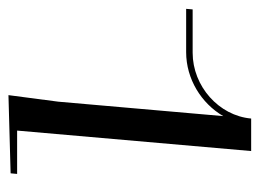

<svg xmlns="http://www.w3.org/2000/svg" viewBox="-98 -502 600 443"><g transform="rotate(-90 201.5 -280.0)"><path d="M75 0H150C156.5 -74.5 224.5 -135 301.8 -135H401.8L403.1 -150H303.1C241.4 -150 185 -115 155.6 -64.4L188.9 -445L204 -560L23.6 -555L22.2 -540H122.2Z"/></g></svg>

Font: Galberik
Style: Regular
Weight: 400
Designer: Gluk
Foundry: Gluk
Version: Version 0.50